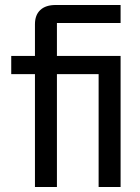

<svg xmlns="http://www.w3.org/2000/svg" viewBox="-20 -749 559 769"><path d="M120 0V-452H25V-525H120V-652Q120 -689 141.5 -709Q163 -729 203 -729H463V-657H208V-525H463V0H375V-452H208V0Z"/></svg>

Font: Hubot Sans
Style: Regular
Weight: 400
Designer: Deni Anggara
Foundry: GitHub, Inc., Subsidiary of Microsoft Corporation
Version: Version 2.000